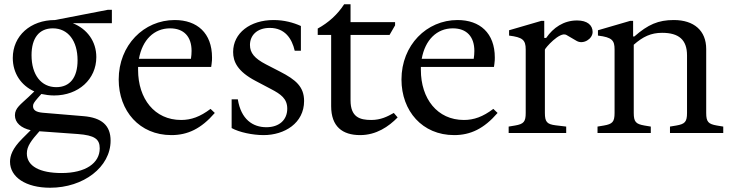

<svg xmlns="http://www.w3.org/2000/svg" viewBox="-20 -624 3426 901"><path d="M234 -176C348 -176 432 -252 432 -356C432 -430 389 -488 322 -515H505V-578H486L238 -530C123 -530 40 -456 40 -352C40 -280 79 -223 141 -195L114 -169C77 -134 50 -117 50 -83C50 -48 79 -23 124 -13L84 27C38 73 27 107 27 135C27 207 101 257 215 257C372 257 499 160 499 36C499 -35 458 -72 371 -79L180 -95C148 -98 135 -108 135 -126C135 -136 139 -143 158 -165L174 -183C193 -179 213 -176 234 -176ZM244 -215C173 -215 128 -273 128 -365C128 -446 164 -491 228 -491C299 -491 344 -433 344 -341C344 -260 308 -215 244 -215ZM106 96C106 62 127 35 165 -8L346 5C423 11 448 28 448 72C448 142 381 188 269 188C167 188 106 156 106 96Z M784 10C861 10 924 -20 988 -94L968 -113C919 -76 877 -61 830 -61C705 -61 628 -161 628 -296C628 -301 628 -305 628 -310H971L973 -324C975 -338 975 -346 975 -354C975 -469 905 -530 800 -530C655 -530 537 -412 537 -251C537 -103 635 10 784 10ZM778 -491C843 -491 879 -452 879 -385C879 -373 878 -361 876 -348H632C648 -437 703 -491 778 -491Z M1217 10C1315 10 1407 -46 1407 -150C1407 -217 1368 -250 1294 -288L1228 -322C1174 -350 1153 -376 1153 -413C1153 -458 1186 -493 1246 -493C1317 -493 1350 -443 1363 -386H1392V-502C1357 -518 1313 -530 1264 -530C1154 -530 1074 -469 1074 -380C1074 -335 1094 -289 1180 -244L1252 -206C1298 -182 1328 -161 1328 -114C1328 -62 1291 -27 1230 -27C1166 -27 1111 -64 1096 -158H1067V-23C1103 -3 1166 10 1217 10Z M1670 10C1746 10 1804 -30 1846 -73L1828 -94C1798 -77 1767 -61 1722 -61C1669 -61 1625 -74 1625 -153V-460H1808L1834 -505V-520H1625V-604H1595C1564 -556 1522 -518 1471 -490V-460H1534V-126C1534 -30 1587 10 1670 10Z M2111 10C2188 10 2251 -20 2315 -94L2295 -113C2246 -76 2204 -61 2157 -61C2032 -61 1955 -161 1955 -296C1955 -301 1955 -305 1955 -310H2298L2300 -324C2302 -338 2302 -346 2302 -354C2302 -469 2232 -530 2127 -530C1982 -530 1864 -412 1864 -251C1864 -103 1962 10 2111 10ZM2105 -491C2170 -491 2206 -452 2206 -385C2206 -373 2205 -361 2203 -348H1959C1975 -437 2030 -491 2105 -491Z M2367 0H2637V-30L2587 -36C2547 -41 2537 -52 2537 -94V-391C2537 -397 2607 -478 2638 -460L2686 -432C2717 -414 2761 -441 2761 -474C2761 -506 2736 -528 2688 -528C2625 -528 2576 -494 2543 -446H2534V-526H2520L2369 -482V-457C2432 -449 2447 -437 2447 -392V-94C2447 -53 2438 -42 2397 -35L2367 -30Z M2784 0H3034V-30L3004 -35C2964 -42 2954 -52 2954 -94V-414C2997 -452 3035 -470 3087 -470C3166 -470 3204 -437 3204 -364V-94C3204 -52 3194 -42 3154 -35L3124 -30V0H3374V-30L3344 -35C3304 -42 3294 -52 3294 -94V-394C3294 -480 3237 -530 3142 -530C3069 -530 3021 -509 2957 -453H2951V-526H2937L2786 -482V-457C2853 -449 2864 -434 2864 -392V-94C2864 -52 2854 -42 2814 -35L2784 -30Z"/></svg>

Font: Hedvig Letters Serif 24pt
Style: Regular
Weight: 400
Designer: Alexander Örn & Tor Weibull
Foundry: Kanon Foundry
Version: Version 1.000